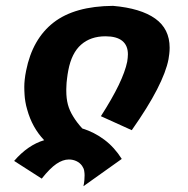

<svg xmlns="http://www.w3.org/2000/svg" viewBox="-20 -541 642 656"><path d="M265.1 95.2Q267.6 84 268.3 74.2Q269 64.5 269 57.6Q269 50.8 267.6 42.2Q266.1 33.7 260.3 25.4Q252.9 15.1 241 9.5Q229 3.9 215.3 3.9Q194.8 3.9 172.6 19Q150.4 34.2 122.6 69.3L28.3 8.8Q75.2 -45.4 130.9 -62Q89.8 -105 72.8 -167Q68.8 -180.2 66.7 -193.4Q64.5 -206.5 64 -216.3Q63.5 -224.1 63.2 -231.7Q63 -239.3 63 -244.6Q63 -255.9 64.5 -269.5Q65.9 -283.2 69.3 -299.8Q90.8 -407.7 162.8 -463.9Q234.9 -520 366.2 -521Q460.9 -512.7 510.3 -477.5Q559.6 -442.4 559.6 -377.9Q559.6 -366.7 558.3 -356.4Q557.1 -346.2 555.7 -338.4Q547.4 -295.4 516.6 -235.4Q485.8 -175.3 430.2 -96.2L324.7 -144Q363.3 -204.1 385.5 -250.2Q407.7 -296.4 414.6 -330.1Q415.5 -336.9 416.3 -343.3Q417 -349.6 417 -355.5Q417 -385.7 397.7 -401.4Q378.4 -417 340.3 -417Q289.6 -417 257.1 -388.4Q224.6 -359.9 213.4 -300.8Q211.9 -293.9 210.9 -286.6Q210 -279.3 209 -272Q208 -264.6 207.5 -258.5Q207 -252.4 207 -248.5Q206.5 -240.7 206.5 -236.3Q206.5 -231.9 206.5 -231Q206.5 -204.6 211.9 -184.1Q217.3 -163.6 230 -143.1Q242.7 -122.1 261.2 -102.1Q302.2 -89.4 336.7 -63.5Q371.1 -37.6 396 2L265.1 95.2Z"/></svg>

Font: Hack
Style: Bold Italic
Weight: 700
Italic angle: -11°
Monospace: yes
Designer: Christopher Simpkins
Foundry: Christopher Simpkins
Version: Version 2.017; ttfautohint (v1.4.1) -l 4 -r 80 -G 350 -x 0 -